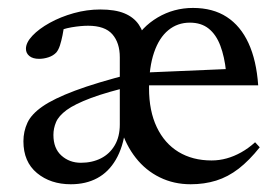

<svg xmlns="http://www.w3.org/2000/svg" viewBox="-20 -466 722 496"><path d="M207.5 -399.5Q189 -399.5 165 -395.5Q141 -391.5 120 -381L146 -404Q144.5 -389.5 141.5 -374.8Q138.5 -360 134.8 -348.5Q131 -337 125.5 -330.5Q117.5 -322 105.2 -318Q93 -314 81 -314Q65 -314 56 -321.2Q47 -328.5 47 -340Q47 -356 63.8 -373.8Q80.5 -391.5 108.5 -407Q136.5 -422.5 170.5 -432Q204.5 -441.5 239 -441.5Q277.5 -441.5 301.5 -431.5Q325.5 -421.5 338.5 -402.5Q351.5 -383.5 356 -355.5H324.5Q345.5 -396 387.2 -420.8Q429 -445.5 478.5 -445.5Q530 -445.5 565.8 -422.2Q601.5 -399 622 -354.5Q642.5 -310 647 -245.5H352L352.5 -278.5L598.5 -289L564 -281Q560 -319.5 549.2 -348Q538.5 -376.5 519.2 -392Q500 -407.5 470.5 -407.5Q438.5 -407.5 414.8 -388Q391 -368.5 378 -330.5Q365 -292.5 365 -238Q365 -179.5 385 -137.5Q405 -95.5 441.2 -73.5Q477.5 -51.5 526.5 -51.5Q546.5 -51.5 565.5 -56.8Q584.5 -62 603.2 -72.5Q622 -83 639 -98.5L651 -85.5Q624 -51.5 596.5 -30.2Q569 -9 538.5 0.5Q508 10 472.5 10Q429 10 392.8 -7.8Q356.5 -25.5 330.8 -58.2Q305 -91 292 -134.5L304 -133Q298 -85.5 279.2 -53.5Q260.5 -21.5 231.2 -5.8Q202 10 163 10Q110.5 10 75.5 -19Q40.5 -48 40.5 -101Q40.5 -126.5 50.8 -148.8Q61 -171 89.8 -191Q118.5 -211 173.8 -231.8Q229 -252.5 319 -275.5L327 -245Q257 -228.5 215 -212.8Q173 -197 152.2 -181.8Q131.5 -166.5 124.8 -150.5Q118 -134.5 118 -117.5Q118 -82.5 138.8 -64Q159.5 -45.5 189 -45.5Q218 -45.5 240.8 -57Q263.5 -68.5 276.5 -90.8Q289.5 -113 289.5 -144.5V-318Q289.5 -355.5 270.2 -377.5Q251 -399.5 207.5 -399.5Z"/></svg>

Font: Newsreader 24pt
Style: Regular
Weight: 400
Designer: Hugues Gentile
Foundry: Production Type
Version: Version 1.003